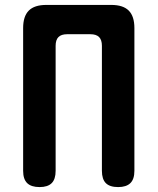

<svg xmlns="http://www.w3.org/2000/svg" viewBox="-20 -750 640 780"><path d="M141 10Q107 10 90.5 -6Q74 -22 74 -56V-636Q74 -684 97 -707Q120 -730 168 -730H432Q480 -730 503 -707Q526 -684 526 -636V-56Q526 -22 509.5 -6Q493 10 460 10Q426 10 410 -6Q394 -22 394 -56V-564Q394 -588 382.5 -599.5Q371 -611 347 -611H253Q229 -611 217.5 -599.5Q206 -588 206 -564V-56Q206 -22 190 -6Q174 10 141 10Z"/></svg>

Font: Maple Mono Normal NL
Style: Bold
Weight: 700
Monospace: yes
Designer: subframe7536
Version: Version 7.000